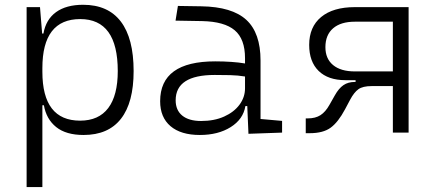

<svg xmlns="http://www.w3.org/2000/svg" viewBox="-20 -547 1798 792"><path d="M89.8 224.6V-517.6H145L153.8 -408.7H159.2Q169.4 -466.8 211.4 -497.1Q253.4 -527.3 322.8 -527.3Q425.8 -527.3 478.5 -458Q531.2 -388.7 531.2 -253.9Q531.2 -124 479 -57.1Q426.8 9.8 324.7 9.8Q252.4 9.8 211.7 -22.9Q170.9 -55.7 161.1 -112.8H154.8V224.6ZM154.8 -251Q154.8 -49.3 310.5 -49.3Q387.2 -49.3 426.5 -101.3Q465.8 -153.3 465.8 -253.9Q465.8 -468.3 311 -468.3Q154.8 -468.3 154.8 -266.1Z M1004.9 4.9 1000 -109.4H992.2Q983.4 -55.2 931.6 -22.7Q879.9 9.8 804.2 9.8Q726.1 9.8 683.3 -26.6Q640.6 -63 640.6 -129.4Q640.6 -293.9 867.7 -293.9Q902.3 -293.9 933.8 -291.7Q965.3 -289.6 990.7 -285.2V-307.1Q990.7 -386.2 948.2 -422.1Q905.8 -458 814 -460L704.1 -461.9L713.9 -522.5L810.5 -521Q937.5 -519 996.1 -465.1Q1054.7 -411.1 1054.7 -297.4V-56.2L1143.6 -48.3V0ZM990.7 -231.4Q961.9 -236.3 929 -237.1Q896 -237.8 865.7 -237.8Q704.6 -237.8 704.6 -133.3Q704.6 -92.3 731.9 -70.1Q759.3 -47.9 809.6 -47.9Q863.8 -47.9 904.5 -66.2Q945.3 -84.5 968 -115.2Q990.7 -146 990.7 -182.6Z M1404.8 -216.3Q1333.5 -216.3 1294.4 -254.4Q1255.4 -292.5 1255.4 -361.8Q1255.4 -436 1304.7 -476.8Q1354 -517.6 1443.8 -517.6H1665.5V0H1600.6V-191.9H1513.2Q1476.6 -191.9 1458.5 -179Q1440.4 -166 1424.3 -135.7L1403.3 -96.2Q1375 -43 1344 -20.3Q1313 2.4 1257.8 2.4H1241.2V-58.6H1249.5Q1281.2 -58.6 1302 -72Q1322.8 -85.4 1338.9 -114.3L1361.3 -153.8Q1377.4 -182.6 1396.7 -195.8Q1416 -209 1443.8 -209H1446.8V-216.3ZM1600.6 -252.4V-457.5H1443.8Q1385.7 -457.5 1354 -430.2Q1322.3 -402.8 1322.3 -352.5Q1322.3 -304.7 1354 -278.6Q1385.7 -252.4 1443.8 -252.4Z"/></svg>

Font: Cascadia Mono PL Light
Style: Regular
Weight: 300
Monospace: yes
Designer: Aaron Bell
Foundry: Saja Typeworks
Version: Version 2404.023; ttfautohint (v1.8.4)